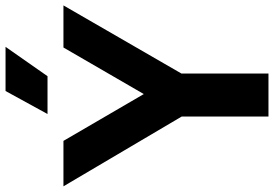

<svg xmlns="http://www.w3.org/2000/svg" viewBox="-196 -821 989 693"><g transform="rotate(-90 298.5 -474.5)"><path d="M224.5 0V-313L-27.5 -740H136.5L305.5 -450L473.5 -740H625.5L379.5 -314V0ZM233.5 -797.5 316.5 -949H476L370 -797.5Z"/></g></svg>

Font: Encode Sans SemiCondensed SemiCondensed
Style: Bold
Weight: 700
Width: 4
Designer: Multiple Designers
Foundry: Impallari Type
Version: Version 3.000; ttfautohint (v1.8.3) -l 8 -r 50 -G 200 -x 14 